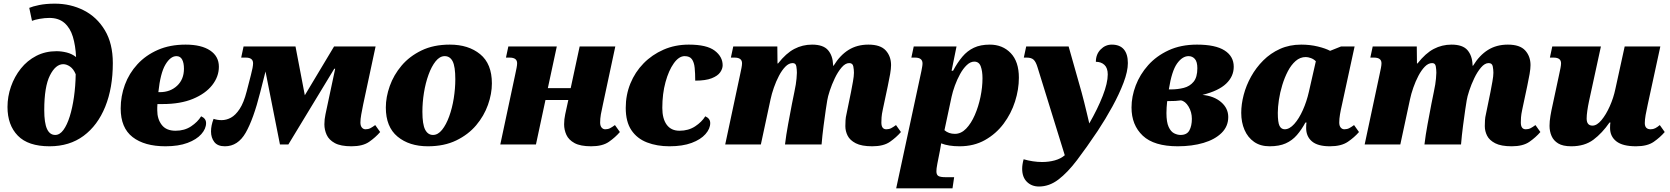

<svg xmlns="http://www.w3.org/2000/svg" viewBox="-20 -790 9135 1050"><path d="M251 10Q134 10 77.5 -48Q21 -106 21 -205Q21 -262 40 -316.5Q59 -371 94 -415Q129 -459 178.5 -484.5Q228 -510 289 -510Q316 -510 344.5 -503Q373 -496 396 -478Q393 -541 378.5 -589Q364 -637 332.5 -664.5Q301 -692 250 -692Q225 -692 197 -687Q169 -682 155 -676L140 -747Q158 -755 194.5 -762.5Q231 -770 280 -770Q366 -770 438 -733.5Q510 -697 553.5 -624.5Q597 -552 597 -445Q597 -309 555.5 -206.5Q514 -104 437 -47Q360 10 251 10ZM282 -52Q307 -52 327 -79.5Q347 -107 361.5 -153.5Q376 -200 384.5 -259.5Q393 -319 394 -384Q382 -413 363 -426Q344 -439 326 -439Q284 -439 253 -377.5Q222 -316 222 -188Q222 -118 237 -85Q252 -52 282 -52Z M885 10Q770 10 705 -40.5Q640 -91 640 -197Q640 -264 663 -326.5Q686 -389 731.5 -438.5Q777 -488 843 -517Q909 -546 995 -546Q1081 -546 1129 -514Q1177 -482 1177 -425Q1177 -371 1140.5 -324.5Q1104 -278 1035.5 -249.5Q967 -221 870 -221H841Q840 -212 840 -202.5Q840 -193 840 -186Q840 -139 864.5 -107Q889 -75 940 -75Q989 -75 1025 -99Q1061 -123 1080 -154Q1107 -142 1107 -117Q1107 -86 1081 -56.5Q1055 -27 1005.5 -8.5Q956 10 885 10ZM846 -286H854Q911 -286 948.5 -321Q986 -356 986 -414Q986 -446 976 -464.5Q966 -483 945 -483Q912 -483 884.5 -436.5Q857 -390 846 -286Z M1210 10Q1170 10 1152 -13.5Q1134 -37 1134 -71Q1134 -104 1148 -140Q1169 -133 1192 -133Q1218 -133 1243 -146.5Q1268 -160 1290.5 -194Q1313 -228 1329 -290L1352 -379Q1364 -424 1364 -444Q1364 -475 1324 -475H1299L1312 -536H1596L1647 -269L1807 -536H2034L1966 -218Q1960 -189 1955.5 -163.5Q1951 -138 1951 -120Q1951 -102 1959 -92.5Q1967 -83 1979 -83Q1994 -83 2005.5 -89Q2017 -95 2032 -106L2059 -68Q2034 -39 1999 -14.5Q1964 10 1902 10Q1843 10 1811 -7.5Q1779 -25 1766.5 -52.5Q1754 -80 1754 -110Q1754 -138 1760 -165L1813 -414H1808L1557 0H1511L1432 -399L1403 -285Q1366 -138 1323.5 -64Q1281 10 1210 10Z M2320 10Q2218 10 2154 -43Q2090 -96 2090 -202Q2090 -259 2111.5 -319.5Q2133 -380 2176 -431Q2219 -482 2285 -514Q2351 -546 2440 -546Q2542 -546 2606 -493.5Q2670 -441 2670 -334Q2670 -277 2648.5 -216.5Q2627 -156 2584 -105Q2541 -54 2475 -22Q2409 10 2320 10ZM2348 -52Q2375 -52 2397.5 -80Q2420 -108 2436.5 -153.5Q2453 -199 2461.5 -252.5Q2470 -306 2470 -357Q2470 -426 2455.5 -454.5Q2441 -483 2412 -483Q2385 -483 2362.5 -455Q2340 -427 2323.5 -381.5Q2307 -336 2298.5 -283Q2290 -230 2290 -179Q2290 -110 2305 -81Q2320 -52 2348 -52Z M3213 10Q3154 10 3122 -7.5Q3090 -25 3077.5 -52.5Q3065 -80 3065 -110Q3065 -138 3071 -165L3088 -243H2963L2911 0H2716L2797 -380Q2802 -403 2805 -418.5Q2808 -434 2808 -444Q2808 -475 2767 -475H2747L2760 -536H3025L2976 -308H3101L3150 -536H3345L3277 -218Q3270 -188 3266 -164.5Q3262 -141 3262 -120Q3262 -102 3270 -92.5Q3278 -83 3290 -83Q3305 -83 3316.5 -89Q3328 -95 3343 -106L3370 -68Q3345 -39 3310 -14.5Q3275 10 3213 10Z M3641 10Q3573 10 3518.5 -11Q3464 -32 3433 -78Q3402 -124 3402 -200Q3402 -271 3427.5 -333.5Q3453 -396 3499.5 -443.5Q3546 -491 3609 -518.5Q3672 -546 3747 -546Q3845 -546 3888.5 -513Q3932 -480 3932 -433Q3932 -414 3918.5 -394.5Q3905 -375 3872 -362Q3839 -349 3782 -349Q3782 -389 3779 -419Q3776 -449 3764 -466Q3752 -483 3724 -483Q3693 -483 3665 -444Q3637 -405 3619.5 -341Q3602 -277 3602 -200Q3602 -141 3626 -108Q3650 -75 3696 -75Q3745 -75 3781.5 -99Q3818 -123 3837 -154Q3864 -142 3864 -117Q3864 -86 3838 -56.5Q3812 -27 3762.5 -8.5Q3713 10 3641 10Z M4750 10Q4692 10 4660 -6.5Q4628 -23 4615.5 -48Q4603 -73 4603 -100Q4603 -116 4604 -132.5Q4605 -149 4609 -165L4634 -287Q4639 -313 4644.5 -343.5Q4650 -374 4650 -392Q4650 -409 4646.5 -427Q4643 -445 4624 -445Q4603 -445 4582.5 -421Q4562 -397 4545.5 -362.5Q4529 -328 4518 -294.5Q4507 -261 4504 -241L4496 -190Q4491 -156 4484 -102.5Q4477 -49 4473 0H4273Q4279 -51 4290 -110.5Q4301 -170 4311 -222L4324 -286Q4334 -333 4336 -360Q4338 -387 4338 -392Q4338 -409 4335 -427Q4332 -445 4315 -445Q4294 -445 4275 -425.5Q4256 -406 4240 -375.5Q4224 -345 4212 -310.5Q4200 -276 4194 -247L4141 0H3946L4027 -380Q4032 -403 4035 -418.5Q4038 -434 4038 -444Q4038 -475 3997 -475H3977L3990 -536H4231L4232 -443H4235Q4279 -499 4324 -522.5Q4369 -546 4421 -546Q4482 -546 4508 -516Q4534 -486 4536 -436V-431H4539Q4574 -488 4620.5 -517Q4667 -546 4729 -546Q4795 -546 4824 -514Q4853 -482 4853 -434Q4853 -415 4848 -385.5Q4843 -356 4835 -319L4808 -192Q4802 -164 4801 -148Q4800 -132 4800 -120Q4800 -83 4827 -83Q4842 -83 4853.5 -89Q4865 -95 4880 -106L4907 -68Q4882 -39 4847 -14.5Q4812 10 4750 10Z M4881 240 5019 -402Q5021 -413 5023 -424Q5025 -435 5025 -443Q5025 -475 4984 -475H4964L4977 -536H5211L5184 -403H5192Q5216 -448 5243 -480Q5270 -512 5306 -529Q5342 -546 5393 -546Q5463 -546 5507.5 -499.5Q5552 -453 5552 -365Q5552 -301 5531 -235Q5510 -169 5468.5 -113.5Q5427 -58 5366.5 -24Q5306 10 5228 10Q5167 10 5127 -6Q5126 1 5124 12.5Q5122 24 5120 35L5106 106Q5103 122 5102 130.5Q5101 139 5101 147Q5101 166 5112 172.5Q5123 179 5151 179H5198L5189 240ZM5202 -58Q5236 -58 5263.5 -86.5Q5291 -115 5311 -161Q5331 -207 5342 -260Q5353 -313 5353 -362Q5353 -401 5343.5 -427Q5334 -453 5308 -453Q5287 -453 5267 -434Q5247 -415 5230.5 -385Q5214 -355 5202 -322Q5190 -289 5184 -261L5145 -78Q5168 -58 5202 -58Z M5662 230Q5622 230 5596 204.5Q5570 179 5570 133Q5570 121 5572 108Q5574 95 5578 81Q5602 88 5628 92Q5654 96 5679 96Q5716 96 5748.5 87Q5781 78 5803 59L5654 -422Q5645 -452 5632.5 -463.5Q5620 -475 5595 -475H5579L5592 -536H5824L5895 -285Q5901 -262 5909 -231.5Q5917 -201 5924 -170Q5931 -139 5937 -115Q5983 -195 6010.5 -265.5Q6038 -336 6038 -383Q6038 -418 6020 -435Q6002 -452 5973 -452Q5973 -493 5999 -519.5Q6025 -546 6060 -546Q6104 -546 6126 -520Q6148 -494 6148 -445Q6148 -400 6124.5 -338Q6101 -276 6063.5 -207.5Q6026 -139 5983 -74Q5922 17 5870 85.5Q5818 154 5768 192Q5718 230 5662 230Z M6421 10Q6291 10 6229.5 -48Q6168 -106 6168 -202Q6168 -262 6191 -322.5Q6214 -383 6259 -433.5Q6304 -484 6371 -515Q6438 -546 6526 -546Q6627 -546 6677 -514Q6727 -482 6727 -425Q6727 -372 6685.5 -332.5Q6644 -293 6556 -271Q6619 -265 6658 -231.5Q6697 -198 6697 -150Q6697 -99 6660.5 -63Q6624 -27 6561.5 -8.5Q6499 10 6421 10ZM6480 -483Q6446 -483 6417 -442.5Q6388 -402 6372 -301H6383Q6421 -301 6454 -309.5Q6487 -318 6507.5 -343Q6528 -368 6528 -417Q6528 -452 6514.5 -467.5Q6501 -483 6480 -483ZM6436 -52Q6471 -52 6484.5 -77Q6498 -102 6498 -140Q6498 -177 6480 -207Q6462 -237 6438 -241Q6423 -239 6407.5 -238Q6392 -237 6363 -237Q6361 -218 6360 -202.5Q6359 -187 6359 -172Q6359 -122 6371 -96Q6383 -70 6401 -61Q6419 -52 6436 -52Z M6923 10Q6873 10 6838.5 -14Q6804 -38 6786 -79.5Q6768 -121 6768 -173Q6768 -220 6781.5 -271.5Q6795 -323 6822 -371.5Q6849 -420 6888.5 -459.5Q6928 -499 6980 -522.5Q7032 -546 7096 -546Q7145 -546 7187.5 -535.5Q7230 -525 7254 -512L7314 -536H7388L7319 -218Q7312 -188 7308 -164Q7304 -140 7304 -120Q7304 -102 7312 -92.5Q7320 -83 7332 -83Q7347 -83 7358.5 -89Q7370 -95 7385 -106L7412 -68Q7387 -39 7351 -14.5Q7315 10 7253 10Q7186 10 7154.5 -17Q7123 -44 7123 -90Q7123 -101 7123.5 -108Q7124 -115 7125 -120H7119Q7098 -81 7072.5 -51.5Q7047 -22 7011.5 -6Q6976 10 6923 10ZM7006 -83Q7032 -83 7058 -112Q7084 -141 7105 -188Q7126 -235 7138 -288L7176 -455Q7164 -467 7148.5 -472.5Q7133 -478 7121 -478Q7090 -478 7065.5 -456.5Q7041 -435 7023 -400.5Q7005 -366 6992.5 -325Q6980 -284 6974 -244Q6968 -204 6968 -173Q6968 -120 6977.5 -101.5Q6987 -83 7006 -83Z M8247 10Q8189 10 8157 -6.5Q8125 -23 8112.5 -48Q8100 -73 8100 -100Q8100 -116 8101 -132.5Q8102 -149 8106 -165L8131 -287Q8136 -313 8141.5 -343.5Q8147 -374 8147 -392Q8147 -409 8143.5 -427Q8140 -445 8121 -445Q8100 -445 8079.5 -421Q8059 -397 8042.5 -362.5Q8026 -328 8015 -294.5Q8004 -261 8001 -241L7993 -190Q7988 -156 7981 -102.5Q7974 -49 7970 0H7770Q7776 -51 7787 -110.5Q7798 -170 7808 -222L7821 -286Q7831 -333 7833 -360Q7835 -387 7835 -392Q7835 -409 7832 -427Q7829 -445 7812 -445Q7791 -445 7772 -425.5Q7753 -406 7737 -375.5Q7721 -345 7709 -310.5Q7697 -276 7691 -247L7638 0H7443L7524 -380Q7529 -403 7532 -418.5Q7535 -434 7535 -444Q7535 -475 7494 -475H7474L7487 -536H7728L7729 -443H7732Q7776 -499 7821 -522.5Q7866 -546 7918 -546Q7979 -546 8005 -516Q8031 -486 8033 -436V-431H8036Q8071 -488 8117.5 -517Q8164 -546 8226 -546Q8292 -546 8321 -514Q8350 -482 8350 -434Q8350 -415 8345 -385.5Q8340 -356 8332 -319L8305 -192Q8299 -164 8298 -148Q8297 -132 8297 -120Q8297 -83 8324 -83Q8339 -83 8350.5 -89Q8362 -95 8377 -106L8404 -68Q8379 -39 8344 -14.5Q8309 10 8247 10Z M8573 10Q8527 10 8501.5 -5.5Q8476 -21 8465 -46.5Q8454 -72 8454 -102Q8454 -127 8459 -156.5Q8464 -186 8470 -212L8506 -380Q8511 -403 8514 -418.5Q8517 -434 8517 -444Q8517 -475 8476 -475H8456L8469 -536H8735L8670 -237Q8664 -209 8660.5 -184Q8657 -159 8657 -142Q8657 -103 8689 -103Q8713 -103 8738 -133Q8763 -163 8783.5 -209Q8804 -255 8814 -303L8865 -536H9060L8991 -218Q8984 -187 8979.5 -161Q8975 -135 8975 -117Q8975 -83 9007 -83Q9021 -83 9032.5 -89Q9044 -95 9057 -106L9084 -68Q9059 -39 9024 -14.5Q8989 10 8927 10Q8854 10 8819.5 -17Q8785 -44 8785 -90Q8785 -101 8785.5 -108Q8786 -115 8787 -120H8782Q8742 -62 8694 -26Q8646 10 8573 10Z"/></svg>

Font: Noto Serif Black
Style: Italic
Weight: 900
Italic angle: -12°
Designer: Monotype Design Team
Foundry: Monotype Imaging Inc.
Version: Version 2.013